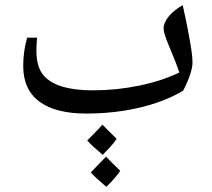

<svg xmlns="http://www.w3.org/2000/svg" viewBox="-20 -440 823 744"><path d="M314 0Q195 0 132.5 -46.5Q70 -93 70 -184Q70 -241 85 -294H124Q123 -290 122 -273Q121 -256 121 -245Q121 -187 143 -155.5Q165 -124 213 -107Q237 -99 269 -94.5Q301 -90 340 -90Q431 -90 518.5 -108Q606 -126 675 -159Q668 -180 657 -208Q646 -236 634 -264Q624 -288 619 -304Q614 -320 614 -330Q614 -352 634 -376.5Q654 -401 688 -420Q701 -362 709 -319.5Q717 -277 721.5 -247.5Q726 -218 726 -198Q726 -179 716.5 -150.5Q707 -122 690 -89Q646 -62 587.5 -42Q529 -22 460 -11Q391 0 314 0ZM378 160Q358 143 342.5 129Q327 115 318 104Q331 91 346 76Q361 61 377 43Q388 55 432 98Q423 112 409 127.5Q395 143 378 160ZM392 284Q372 267 356.5 253Q341 239 332 228Q340 219 355 204Q370 189 391 167Q400 176 413.5 190Q427 204 446 222Q437 235 423.5 251Q410 267 392 284Z"/></svg>

Font: Noto Naskh Arabic Medium
Style: Regular
Weight: 500
Designer: Monotype Design Team, David Williams, Mohamad Dakak and Nizar Qandah
Foundry: Monotype Imaging Inc.
Version: Version 2.016